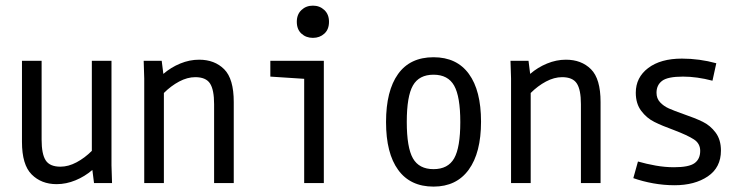

<svg xmlns="http://www.w3.org/2000/svg" viewBox="-20 -655 2665 687"><path d="M182.6 3.9Q127.9 3.9 93.3 -30.8Q58.6 -65.4 58.6 -147.5V-437.5H128.9V-155.3Q128.9 -103.5 143.6 -81.1Q158.2 -58.6 196.3 -58.6Q224.6 -58.6 253.9 -74.2Q283.2 -89.8 308.6 -115.2V-437.5H378.9V-63.5L380.9 0H316.4L310.5 -46.9Q283.2 -23.4 250 -9.8Q216.8 3.9 182.6 3.9Z M496.1 -374 494.1 -437.5H558.6L564.5 -390.6Q591.8 -414.1 625 -427.7Q658.2 -441.4 692.4 -441.4Q748 -441.4 782.2 -407.2Q816.4 -373 816.4 -290V0H746.1V-282.2Q746.1 -334 731.4 -356.4Q716.8 -378.9 678.7 -378.9Q650.4 -378.9 621.1 -363.3Q591.8 -347.7 566.4 -322.3V0H496.1Z M1068.4 -373 947.3 -380.9V-437.5H1138.7V0H1068.4ZM1042 -577.1Q1042 -603.5 1058.6 -619.1Q1075.2 -634.8 1099.6 -634.8Q1124 -634.8 1140.6 -619.1Q1157.2 -603.5 1157.2 -577.1Q1157.2 -549.8 1140.6 -534.7Q1124 -519.5 1099.6 -519.5Q1075.2 -519.5 1058.6 -534.7Q1042 -549.8 1042 -577.1Z M1531.2 12.7Q1448.2 12.7 1404.8 -46.9Q1361.3 -106.4 1361.3 -218.3Q1361.3 -330.1 1404.3 -390.1Q1447.3 -450.2 1531.2 -450.2Q1614.3 -450.2 1657.7 -390.6Q1701.2 -331.1 1701.2 -219.7Q1701.2 -108.4 1657.2 -47.9Q1613.3 12.7 1531.2 12.7ZM1531.2 -49.8Q1583 -49.8 1605 -88.4Q1627 -127 1627 -218.3Q1627 -309.6 1605 -348.6Q1583 -387.7 1531.2 -387.7Q1479.5 -387.7 1457.5 -349.1Q1435.5 -310.5 1435.5 -218.8Q1435.5 -127 1457.5 -88.4Q1479.5 -49.8 1531.2 -49.8Z M1808.6 -374 1806.6 -437.5H1871.1L1877 -390.6Q1904.3 -414.1 1937.5 -427.7Q1970.7 -441.4 2004.9 -441.4Q2060.5 -441.4 2094.7 -407.2Q2128.9 -373 2128.9 -290V0H2058.6V-282.2Q2058.6 -334 2043.9 -356.4Q2029.3 -378.9 1991.2 -378.9Q1962.9 -378.9 1933.6 -363.3Q1904.3 -347.7 1878.9 -322.3V0H1808.6Z M2529.3 -366.2Q2473.6 -380.9 2423.8 -380.9Q2369.1 -380.9 2349.1 -365.7Q2329.1 -350.6 2329.1 -323.2Q2329.1 -302.7 2341.8 -289.1Q2354.5 -275.4 2373 -267.1Q2391.6 -258.8 2424.8 -247.1Q2467.8 -232.4 2494.6 -219.2Q2521.5 -206.1 2540.5 -180.7Q2559.6 -155.3 2559.6 -116.2Q2559.6 -55.7 2512.7 -23.9Q2465.8 7.8 2393.6 7.8Q2355.5 7.8 2317.4 1Q2279.3 -5.9 2246.1 -17.6L2262.7 -77.1Q2293 -68.4 2326.2 -62.5Q2359.4 -56.6 2391.6 -56.6Q2445.3 -56.6 2465.3 -71.3Q2485.4 -85.9 2485.4 -115.2Q2485.4 -141.6 2462.9 -156.2Q2440.4 -170.9 2391.6 -189.5Q2348.6 -205.1 2321.3 -218.8Q2293.9 -232.4 2274.4 -258.3Q2254.9 -284.2 2254.9 -323.2Q2254.9 -377.9 2299.3 -411.6Q2343.8 -445.3 2419.9 -445.3Q2482.4 -445.3 2543 -428.7Z"/></svg>

Font: Sudo Variable
Style: Regular
Weight: 400
Monospace: yes
Designer: Jens Kutilek
Foundry: Jens Kutilek
Version: Version 0.040